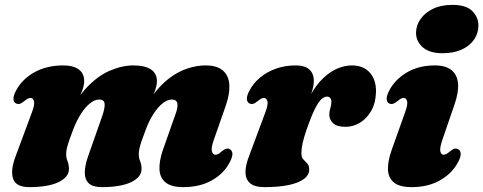

<svg xmlns="http://www.w3.org/2000/svg" viewBox="-20 -753 1984 788"><path d="M341.5 -111.5 400 -278Q411.5 -312 409.2 -328.2Q407 -344.5 387 -344.5Q369.5 -344.5 350.2 -329.5Q331 -314.5 313.2 -287.2Q295.5 -260 281 -223Q272 -199.5 265.2 -180.2Q258.5 -161 255 -146.8Q251.5 -132.5 251.5 -121.5Q251.5 -105 257.2 -91.2Q263 -77.5 263 -59.5Q263 -26 220.2 -5.5Q177.5 15 100 15Q46 15 34 -19Q22 -53 44 -111.5L110.5 -290.5Q123.5 -324.5 119.5 -337.8Q115.5 -351 105.5 -351Q100 -351 94.2 -348.2Q88.5 -345.5 79.5 -338Q68 -328.5 60.5 -326.8Q53 -325 45.5 -328.5Q36 -333.5 35.2 -346.8Q34.5 -360 45.5 -380.5Q69.5 -427 120.2 -455.8Q171 -484.5 239.5 -484.5Q281 -484.5 303.2 -468Q325.5 -451.5 325.5 -420.5Q325.5 -402 316.8 -379.5Q308 -357 296.8 -333Q285.5 -309 275.8 -285Q266 -261 264.5 -240L248 -244.5Q283 -335.5 330.5 -387.8Q378 -440 429.2 -462.2Q480.5 -484.5 526.5 -484.5Q575 -484.5 599.5 -468Q624 -451.5 624 -420.5Q624 -402 615.8 -379.8Q607.5 -357.5 596.2 -333.2Q585 -309 575.8 -285Q566.5 -261 565 -240L544.5 -244.5Q571 -312.5 604.8 -358.8Q638.5 -405 675.8 -432.8Q713 -460.5 751 -472.5Q789 -484.5 823 -484.5Q871.5 -484.5 895.2 -463.2Q919 -442 921.2 -405.2Q923.5 -368.5 907 -320.5L857.5 -179Q845.5 -145.5 849.8 -131.8Q854 -118 863.5 -118Q870 -118 875.5 -121Q881 -124 889 -131Q901.5 -141 909.2 -142.8Q917 -144.5 923.5 -140.5Q933 -135.5 933.8 -122.2Q934.5 -109 923.5 -88.5Q900.5 -42 850.8 -13.5Q801 15 732.5 15Q683 15 659.5 -4.2Q636 -23.5 634.5 -58Q633 -92.5 648.5 -137.5L698 -278Q711 -311.5 708 -328Q705 -344.5 685 -344.5Q667.5 -344.5 648.2 -329.5Q629 -314.5 611 -287.2Q593 -260 579 -223Q570 -199.5 563.2 -180.2Q556.5 -161 553 -146.8Q549.5 -132.5 549.5 -121.5Q549.5 -105 555.2 -91.2Q561 -77.5 561 -59.5Q561 -26 518.2 -5.5Q475.5 15 398 15Q361.5 15 344.8 -0.2Q328 -15.5 328 -44Q328 -72.5 341.5 -111.5Z M1003.5 -328.5Q994 -333.5 993.2 -346.8Q992.5 -360 1003.5 -380.5Q1019.5 -411.5 1047.5 -434.8Q1075.5 -458 1112.5 -471.2Q1149.5 -484.5 1193 -484.5Q1231 -484.5 1249.5 -468Q1268 -451.5 1268 -420.5Q1268 -402 1261 -379.5Q1254 -357 1244.5 -332.8Q1235 -308.5 1227 -284.2Q1219 -260 1217.5 -238.5L1207.5 -242Q1226 -312 1252 -359Q1278 -406 1307.8 -433.5Q1337.5 -461 1367.2 -472.8Q1397 -484.5 1424 -484.5Q1472.5 -484.5 1498.8 -453.8Q1525 -423 1523 -373Q1521.5 -329 1503.2 -297.5Q1485 -266 1457.2 -249.2Q1429.5 -232.5 1397.5 -232.5Q1362 -232.5 1346.8 -247.8Q1331.5 -263 1331.5 -281.5Q1331.5 -296 1335.8 -309.2Q1340 -322.5 1340 -335.5Q1340 -345.5 1335 -351Q1330 -356.5 1322 -356.5Q1310.5 -356.5 1298.2 -345Q1286 -333.5 1271.8 -304.8Q1257.5 -276 1239 -223.5Q1227 -188 1222 -165.8Q1217 -143.5 1217 -125.5Q1217 -107 1225 -98.8Q1233 -90.5 1241 -82.2Q1249 -74 1249 -56Q1249 -35.5 1228.8 -19.5Q1208.5 -3.5 1167.8 5.8Q1127 15 1065 15Q1025.5 15 1006.8 -0.8Q988 -16.5 987.5 -44.8Q987 -73 1002 -112L1068.5 -290.5Q1081.5 -324.5 1077.5 -337.8Q1073.5 -351 1063.5 -351Q1058 -351 1052.2 -348.2Q1046.5 -345.5 1037.5 -338Q1026 -328.5 1018.5 -326.8Q1011 -325 1003.5 -328.5Z M1795.5 -179Q1784 -145 1787.2 -131.5Q1790.5 -118 1800.5 -118Q1806 -118 1811.8 -121Q1817.5 -124 1826 -131Q1838 -141 1845.5 -142.8Q1853 -144.5 1860.5 -140.5Q1870 -135.5 1870.8 -122.2Q1871.5 -109 1860.5 -88.5Q1836.5 -42 1787 -13.5Q1737.5 15 1670 15Q1619.5 15 1596.2 -4.5Q1573 -24 1572.2 -58.5Q1571.5 -93 1588 -139L1642 -290.5Q1654.5 -324.5 1650.8 -337.8Q1647 -351 1637 -351Q1631.5 -351 1625.8 -348.2Q1620 -345.5 1611.5 -338Q1599.5 -328.5 1592 -326.8Q1584.5 -325 1577 -328.5Q1567.5 -333.5 1567 -346.8Q1566.5 -360 1577 -380.5Q1600.5 -426.5 1649.5 -455.5Q1698.5 -484.5 1764.5 -484.5Q1809 -484.5 1832.8 -465.5Q1856.5 -446.5 1859.8 -410.5Q1863 -374.5 1845 -323ZM1796.5 -534.5Q1743 -534.5 1715.2 -558.8Q1687.5 -583 1687.5 -618.5Q1687.5 -648 1705.5 -674.2Q1723.5 -700.5 1756.8 -716.8Q1790 -733 1836.5 -733Q1893 -733 1918.2 -707.8Q1943.5 -682.5 1943.5 -648.5Q1943.5 -616 1925.2 -590Q1907 -564 1874.2 -549.2Q1841.5 -534.5 1796.5 -534.5Z"/></svg>

Font: Fraunces Black
Style: Italic
Weight: 900
Italic angle: -16°
Version: Version 1.000;[b76b70a41]